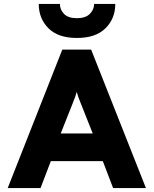

<svg xmlns="http://www.w3.org/2000/svg" viewBox="-20 -951 777 971"><path d="M176 -931H283Q283 -902 304 -880.5Q325 -859 369 -859Q413 -859 434.5 -881Q456 -903 456 -931H563Q563 -857 513.5 -808Q464 -759 369 -759Q274 -759 225 -808Q176 -857 176 -931ZM552 0 500 -136H237L185 0H19L295 -700H441L718 0ZM449 -276 389 -427Q375 -461 368 -486Q364 -469 347 -427L287 -276Z"/></svg>

Font: Overpass Heavy
Style: Regular
Weight: 900
Designer: Delve Withrington, Thomas Jockin
Foundry: Delve Fonts
Version: Version 3.000;DELV;Overpass